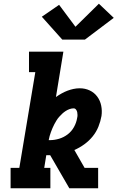

<svg xmlns="http://www.w3.org/2000/svg" viewBox="-20 -1013 640 1033"><path d="M37 0V-110H84L170 -625H136V-735H321L281 -491Q295 -501 311 -510Q327 -519 343 -525Q359 -531 375.5 -534.5Q392 -538 409 -538Q438 -538 462.5 -526.5Q487 -515 503 -493.5Q519 -472 524.5 -444.5Q530 -417 526 -389Q521 -360 509.5 -331.5Q498 -303 478.5 -279Q459 -255 433.5 -236.5Q408 -218 380 -206L435 -110H508V0H353L250 -178Q248 -178 246.5 -178Q245 -178 243 -178Q240 -178 236.5 -178Q233 -178 229 -178L218 -110H251V0ZM248 -259Q273 -259 298 -266.5Q323 -274 344 -290Q365 -306 378 -329.5Q391 -353 395 -378Q397 -386 397 -394Q397 -402 395.5 -409.5Q394 -417 389 -423.5Q384 -430 376 -430Q365 -430 354 -426Q343 -422 333 -415.5Q323 -409 314.5 -401Q306 -393 298 -384Q290 -375 284 -365Q278 -355 272.5 -345Q267 -335 262.5 -324Q258 -313 254 -302.5Q250 -292 247 -281Q244 -270 242 -259Q244 -259 245.5 -259Q247 -259 248 -259ZM315 -800 205 -923 298 -987 386 -869 512 -993 592 -917 437 -800Z"/></svg>

Font: Iosevka Curly Slab XBdEx
Style: Italic
Weight: 800
Width: 7
Italic angle: -9°
Monospace: yes
Designer: Belleve Invis
Foundry: Belleve Invis
Version: Version 11.1.0; ttfautohint (v1.8.3)